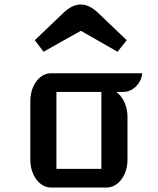

<svg xmlns="http://www.w3.org/2000/svg" viewBox="-20 -839 707 859"><path d="M115.7 -123C115.7 -55.2 157.2 0 207.5 0H457.5C508.3 0 550.3 -55.2 550.3 -123V-317.9C550.3 -369.6 525.9 -409.2 500.5 -427.7H531.2C574.2 -427.7 611.8 -465.3 616.7 -511.2H207.5C157.2 -511.2 115.7 -456.5 115.7 -387.2ZM232.4 -83.5V-427.7H433.6V-83.5ZM174.8 -607.4C230 -638.2 287.6 -671.4 341.8 -701.2L505.9 -607.4C521.5 -627.9 530.8 -638.2 546.9 -659.2L417.5 -782.7C391.1 -808.1 364.3 -818.8 341.8 -818.8C316.4 -818.8 291.5 -807.6 265.1 -782.7L135.7 -659.2C149.4 -640.1 160.6 -627.4 174.8 -607.4Z"/></svg>

Font: Atomic Age
Style: Regular
Weight: 400
Designer: James Grieshaber
Foundry: James Grieshaber
Version: Version 1.002